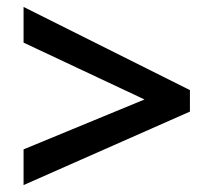

<svg xmlns="http://www.w3.org/2000/svg" viewBox="-20 -639 617 554"><path d="M48 -208V-105L528 -317V-379L48 -619V-516L397 -352Z"/></svg>

Font: Noto Sans Khmer UI SemiBold
Style: Regular
Weight: 600
Designer: Danh Hong and the Monotype Design Team
Foundry: Monotype Imaging Inc.
Version: Version 2.002